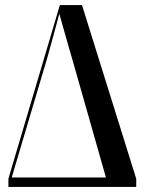

<svg xmlns="http://www.w3.org/2000/svg" viewBox="-20 -734 565 754"><path d="M13 0V-32L215 -714H302L515 -32V0ZM26 -37H396L270 -480Q262 -508 251.5 -544Q241 -580 231 -616Q221 -652 213 -680Q205 -649 194.5 -611.5Q184 -574 174 -537Q164 -500 155 -471Z"/></svg>

Font: Noto Serif Display ExtraCondensed SemiBold
Style: Regular
Weight: 600
Width: 2
Designer: Monotype Design Team
Foundry: Monotype Imaging Inc.
Version: Version 2.009